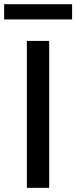

<svg xmlns="http://www.w3.org/2000/svg" viewBox="-57 -904 367 924"><path d="M179.7 0H72.3V-707H179.7ZM290 -810.5H-37.1V-883.8H290Z"/></svg>

Font: Pretendard Medium
Style: Regular
Weight: 500
Designer: Base glyphs from Inter by Rasmus Andersson; Hangeul glyphs from Noto Sans CJK(Source Han Sans) by Jang Soo-young and Kan
Foundry: Kil Hyung-jin
Version: Version 1.309